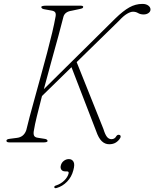

<svg xmlns="http://www.w3.org/2000/svg" viewBox="-20 -729 790 983"><path d="M154 -63.5Q150 -45.5 154 -35.5Q158 -25.5 174.5 -23.5L206.5 -18.5Q223.5 -16.5 223.5 -7Q223.5 -3.5 217.8 -1.8Q212 0 205 0H28.5Q13 0 13 -8Q12 -16.5 31 -18.5L66 -23Q102 -27 114.5 -62.5Q120 -87.5 131.8 -131.2Q143.5 -175 158.8 -230Q174 -285 190.2 -344.2Q206.5 -403.5 221.5 -460Q236.5 -516.5 247.5 -563.2Q258.5 -610 263.5 -639Q267.5 -655.5 263.5 -664Q259.5 -672.5 243.5 -675L210 -681Q191.5 -683.5 191.5 -693Q191.5 -700 218 -700H391.5Q406 -700 406 -694Q406 -689 401.5 -686.8Q397 -684.5 384 -682L346.5 -674Q312.5 -669 305 -644Q296 -607 279.2 -545.8Q262.5 -484.5 242.5 -412.8Q222.5 -341 204.5 -272.5L570 -634Q610.5 -673.5 642.2 -691.2Q674 -709 709 -709Q728 -709 739.2 -700.5Q750.5 -692 750.5 -680.5Q750.5 -669.5 740.2 -662.2Q730 -655 715.5 -655Q698.5 -655 687 -662Q675.5 -669 661 -669Q648.5 -669 630.5 -658.5Q612.5 -648 590 -623.5L372.5 -411L509.5 -68.5Q518 -40.5 527.5 -28.5Q537 -16.5 551 -16.5Q567.5 -16.5 576 -32.5Q582.5 -41.5 592.5 -38Q596.5 -37 597.5 -32.2Q598.5 -27.5 595.5 -22.5Q587.5 -8.5 573.5 0.5Q559.5 9.5 539 9.5Q517.5 9.5 501 -6.2Q484.5 -22 472 -58.5L346 -385L195 -237.5Q180 -180 168.8 -133.8Q157.5 -87.5 154 -63.5ZM314.5 148.5Q300 148.5 294 139.5Q288 130.5 291.5 118Q295 103.5 306.8 94.5Q318.5 85.5 332.5 85.5Q348.5 85.5 356.2 98.8Q364 112 355.5 142.5Q346.5 177.5 323.2 201.2Q300 225 270 233.5Q259.5 236.5 258 230Q257 223 267 220.5Q291.5 212.5 308.8 195.5Q326 178.5 331 160Q334 148.5 323 148.5Z"/></svg>

Font: Fraunces 9pt S000 Thin
Style: Italic
Weight: 100
Italic angle: -16°
Version: Version 1.000; ttfautohint (v1.8.3)